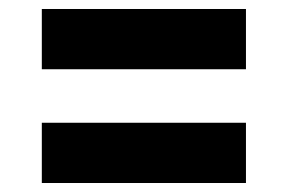

<svg xmlns="http://www.w3.org/2000/svg" viewBox="-20 -502 640 427"><path d="M73 -348V-482H527V-348ZM73 -95V-229H527V-95Z"/></svg>

Font: Geist Mono UltraBlack
Style: Regular
Weight: 900
Monospace: yes
Designer: Basement.studio, Andrés Briganti, Mateo Zaragoza
Foundry: Basement.studio, Vercel, Andrés Briganti, Guido Ferreyra, Mateo Zaragoza
Version: Version 1.400; ttfautohint (v1.8.4.7-5d5b)